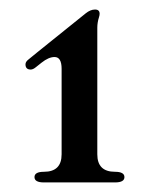

<svg xmlns="http://www.w3.org/2000/svg" viewBox="-20 -738 313 397"><path d="M32.7 -605Q32.7 -610.4 39.1 -615.2L57.1 -629.9L157.2 -710.4Q167 -718.3 176.5 -718.3Q186 -718.3 186 -709.5Q186 -706.5 184.6 -702.1Q181.2 -691.4 181.2 -680.7V-418.9Q181.2 -382.8 217.8 -382.8Q237.3 -382.8 237.3 -371.8Q237.3 -360.8 217.8 -360.8H70.8Q51.3 -360.8 51.3 -371.8Q51.3 -382.8 70.8 -382.8Q107.4 -382.8 107.4 -418.9V-595.7Q107.4 -620.1 92.8 -620.1Q80.6 -620.1 65.9 -608.4L54.2 -599.1Q48.3 -594.2 43.5 -594.2Q32.7 -594.2 32.7 -605Z"/></svg>

Font: UnifrakturMaguntia16
Style: Book
Weight: 400
Designer: j. 'mach' wust, Gerrit Ansmann, Georg Duffner, based on a font by Peter Wiegel, original typeface by Carl Albert Fahrenw
Version: Version 2017-03-19